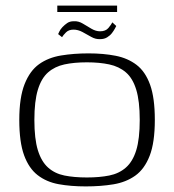

<svg xmlns="http://www.w3.org/2000/svg" viewBox="-20 -660 623 687"><path d="M287 7Q233 7 189.5 -1Q146 -9 114.5 -33.5Q83 -58 66 -105Q49 -152 49 -231Q49 -311 68 -359Q87 -407 120 -430.5Q153 -454 198.5 -461.5Q244 -469 297 -469Q350 -469 393.5 -460.5Q437 -452 468.5 -428Q500 -404 517 -357Q534 -310 534 -231Q534 -150 515.5 -102.5Q497 -55 464 -31.5Q431 -8 386 -0.5Q341 7 287 7ZM291 -25Q336 -25 371 -32Q406 -39 430.5 -60.5Q455 -82 467.5 -122.5Q480 -163 480 -231Q480 -298 467.5 -339Q455 -380 430.5 -401Q406 -422 371 -429.5Q336 -437 291 -437Q245 -437 210.5 -429.5Q176 -422 152 -401Q128 -380 115.5 -339Q103 -298 103 -231Q103 -163 115.5 -122.5Q128 -82 152 -60.5Q176 -39 210.5 -32Q245 -25 291 -25ZM339 -520Q322 -519 306.5 -528Q291 -537 275 -545.5Q259 -554 243 -554Q226 -554 216 -544Q206 -534 202 -527L188 -538Q189 -540 192.5 -547.5Q196 -555 203.5 -563Q211 -571 220.5 -577.5Q230 -584 244 -584Q261 -585 276.5 -575.5Q292 -566 307.5 -557Q323 -548 338 -548Q358 -548 368 -560Q378 -572 382 -580L396 -567Q395 -565 391 -557.5Q387 -550 380.5 -541.5Q374 -533 363.5 -526.5Q353 -520 339 -520ZM185 -617V-640H399V-617Z"/></svg>

Font: Genos Thin Light
Style: Regular
Weight: 300
Version: Version 1.010